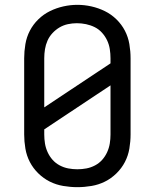

<svg xmlns="http://www.w3.org/2000/svg" viewBox="-20 -766 640 794"><path d="M300 8Q271 8 241.5 3Q212 -2 186 -15Q160 -28 138.5 -49Q117 -70 103.5 -96Q90 -122 85 -151.5Q80 -181 80 -210V-525Q80 -554 85 -583.5Q90 -613 103.5 -639Q117 -665 138.5 -686Q160 -707 186.5 -720Q213 -733 242 -739.5Q271 -746 300 -746Q329 -746 358 -739.5Q387 -733 413.5 -720Q440 -707 461.5 -686Q483 -665 496.5 -639Q510 -613 515 -583.5Q520 -554 520 -525V-210Q520 -181 515 -151.5Q510 -122 496.5 -96Q483 -70 461.5 -49Q440 -28 414 -15Q388 -2 358.5 3Q329 8 300 8ZM163 -322 437 -504V-525Q437 -544 434 -563Q431 -582 423 -599Q415 -616 402 -630.5Q389 -645 372 -653.5Q355 -662 336 -666Q317 -670 298 -670Q279 -670 260.5 -666Q242 -662 226 -652.5Q210 -643 197 -629Q184 -615 176.5 -598Q169 -581 166 -562.5Q163 -544 163 -525ZM300 -66Q319 -66 337.5 -69.5Q356 -73 373 -82Q390 -91 402.5 -105Q415 -119 423 -136.5Q431 -154 434 -172.5Q437 -191 437 -210V-413L163 -231V-210Q163 -191 166 -172.5Q169 -154 177 -136.5Q185 -119 197.5 -105Q210 -91 227 -82Q244 -73 262.5 -69.5Q281 -66 300 -66Z"/></svg>

Font: Zed Sans Extended
Style: Regular
Weight: 400
Width: 7
Designer: Belleve Invis
Foundry: Belleve Invis
Version: Version 1.0.0; ttfautohint (v1.8.4)